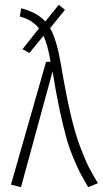

<svg xmlns="http://www.w3.org/2000/svg" viewBox="-20 -776 430 804"><path d="M234.9 -507.8Q254.9 -388.2 274.2 -304.2Q293.5 -220.2 314.7 -164.1Q335.9 -107.9 350.1 -79.6Q364.3 -51.3 390.1 -8.8L349.1 7.8Q329.1 -26.9 317.6 -48.3Q306.2 -69.8 288.3 -112.1Q270.5 -154.3 257.8 -199.2Q245.1 -244.1 229.7 -315.7Q214.4 -387.2 200.2 -477.1L67.9 7.8L25.9 -2.9L172.9 -517.1H191.9Q179.2 -590.8 162.1 -626L103 -554.2L74.2 -569.8L143.1 -657.2Q116.2 -692.4 63 -707L68.8 -741.2Q134.3 -724.6 169.9 -686L226.1 -755.9L252 -734.9L189.9 -658.2Q216.8 -611.8 234.9 -507.8Z"/></svg>

Font: Fira Sans Compressed ExtraLight
Style: Regular
Weight: 250
Width: 1
Designer: Carrois Corporate & Edenspiekermann AG
Foundry: Carrois Corporate GbR & Edenspiekermann AG
Version: Version 4.203;PS 004.203;hotconv 1.0.88;makeotf.lib2.5.64775